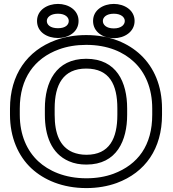

<svg xmlns="http://www.w3.org/2000/svg" viewBox="-20 -925 883 980"><path d="M757 -339C757 -184 685 -85 559 -38C518 -23 472 -15 421 -15C310 -15 228 -53 175 -102C118 -155 81 -236 81 -339V-371C81 -525 155 -627 281 -673C322 -688 369 -696 420 -696C531 -696 611 -659 664 -609C721 -556 757 -475 757 -371ZM807 -339V-371C807 -487 766 -581 698 -645C635 -704 543 -746 420 -746C364 -746 311 -737 264 -720C119 -667 31 -544 31 -371V-339C31 -224 73 -128 141 -65C204 -7 298 35 421 35C477 35 529 26 576 9C722 -45 807 -166 807 -339ZM421 -85C577 -85 629 -209 629 -339V-372C629 -504 576 -625 420 -625C264 -625 209 -503 209 -372V-339C209 -235 241 -141 332 -102C359 -90 389 -85 421 -85ZM421 -135C394 -135 371 -140 351 -148C286 -176 259 -242 259 -339V-372C259 -492 302 -575 420 -575C539 -575 579 -493 579 -372V-339C579 -219 539 -135 421 -135ZM276 -781C236 -781 219 -799 219 -818C219 -836 237 -855 276 -855C314 -855 331 -836 331 -818C331 -799 315 -781 276 -781ZM276 -731C329 -731 381 -761 381 -818C381 -874 329 -905 276 -905C223 -905 169 -875 169 -818C169 -760 222 -731 276 -731ZM561 -780C522 -780 505 -799 505 -818C505 -836 522 -855 561 -855C599 -855 617 -836 617 -818C617 -799 599 -780 561 -780ZM561 -730C614 -730 667 -762 667 -818C667 -874 614 -905 561 -905C508 -905 455 -875 455 -818C455 -761 507 -730 561 -730Z"/></svg>

Font: Asimov
Style: XWidOu
Weight: 500
Designer: Google
Version: Version 2.000980; 2014